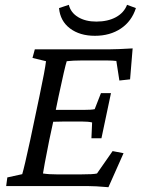

<svg xmlns="http://www.w3.org/2000/svg" viewBox="-20 -780 590 805"><path d="M512.7 -759.8 549.8 -746.1Q532.2 -690.9 486.8 -660.4Q441.4 -629.9 377.9 -629.9Q314.5 -629.9 273.4 -660.9Q232.4 -691.9 227.5 -746.1L268.6 -759.8Q276.4 -727.1 307.4 -708.3Q338.4 -689.5 383.8 -689.5Q432.1 -689.5 466.1 -708Q500 -726.6 512.7 -759.8ZM363.3 -200.2 366.2 -266.6Q350.6 -270.5 322.3 -270.5H249Q242.7 -270.5 227.3 -270Q211.9 -269.5 203.1 -269.5L186.5 -192.4Q162.6 -71.8 160.2 -52.7Q183.6 -48.8 220.7 -48.8H317.4Q372.6 -48.8 386.7 -52.7L452.1 -146.5L498 -137.7L434.6 4.9Q379.4 0 344.7 0H5.9L10.7 -36.1L73.2 -49.8Q82.5 -81.1 106.4 -191.4L145.5 -377Q168.9 -487.8 172.9 -523.4L116.2 -537.1L126 -573.2H439.5Q469.7 -573.2 536.1 -577.1L525.4 -447.3L480.5 -442.4L467.8 -524.4Q450.2 -526.4 431.6 -526.4H319.3Q286.1 -526.4 259.8 -523.4Q252 -500 225.6 -376L213.9 -319.3H257.8H331.1Q363.8 -319.3 377 -322.3L403.3 -389.6H445.3L405.3 -200.2Z"/></svg>

Font: Crimson Pro
Style: Italic
Weight: 400
Italic angle: -12°
Designer: Jacques Le Bailly
Foundry: Baron von Fonthausen
Version: Version 1.003